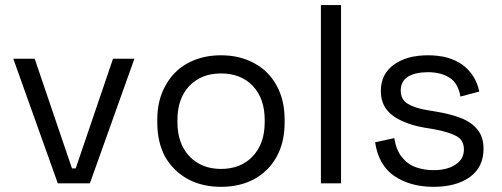

<svg xmlns="http://www.w3.org/2000/svg" viewBox="-20 -720 1970 754"><path d="M207 0Q163.1 -122.1 32.2 -489.3Q52.7 -489.3 116.2 -489.3Q152.3 -381.8 262.7 -58.6Q266.6 -58.6 277.3 -58.6Q313.5 -166 423.8 -489.3Q445.3 -489.3 507.8 -489.3Q463.9 -367.2 333 0Q301.8 0 207 0Z M847.7 13.7Q774.4 13.7 717.8 -16.6Q661.1 -47.9 628.9 -103.5Q597.7 -161.1 597.7 -238.3Q597.7 -242.2 597.7 -251Q597.7 -327.1 629.9 -383.8Q661.1 -441.4 716.8 -471.7Q774.4 -502.9 847.7 -502.9Q921.9 -502.9 978.5 -471.7Q1035.2 -441.4 1066.4 -383.8Q1097.7 -327.1 1097.7 -251Q1097.7 -247.1 1097.7 -238.3Q1097.7 -161.1 1066.4 -104.5Q1035.2 -47.9 978.5 -16.6Q921.9 13.7 847.7 13.7ZM847.7 -56.6Q925.8 -56.6 972.7 -106.4Q1019.5 -156.2 1019.5 -240.2Q1019.5 -243.2 1019.5 -249Q1019.5 -333 972.7 -382.8Q925.8 -431.6 847.7 -431.6Q771.5 -431.6 723.6 -382.8Q676.8 -333 676.8 -249Q676.8 -246.1 676.8 -240.2Q676.8 -156.2 723.6 -106.4Q771.5 -56.6 847.7 -56.6Z M1240.2 0Q1240.2 -174.8 1240.2 -700.2Q1259.8 -700.2 1319.3 -700.2Q1319.3 -525.4 1319.3 0Q1299.8 0 1240.2 0Z M1682.6 13.7Q1591.8 13.7 1529.3 -28.3Q1466.8 -70.3 1453.1 -161.1Q1478.5 -167 1528.3 -177.7Q1536.1 -129.9 1558.6 -102.5Q1580.1 -75.2 1612.3 -63.5Q1645.5 -51.8 1682.6 -51.8Q1737.3 -51.8 1769.5 -74.2Q1801.8 -95.7 1801.8 -132.8Q1801.8 -170.9 1770.5 -186.5Q1740.2 -202.1 1687.5 -211.9Q1673.8 -213.9 1646.5 -218.8Q1599.6 -226.6 1560.5 -244.1Q1521.5 -260.7 1498 -290Q1475.6 -319.3 1475.6 -363.3Q1475.6 -428.7 1526.4 -465.8Q1577.1 -502.9 1661.1 -502.9Q1744.1 -502.9 1795.9 -465.8Q1847.7 -427.7 1862.3 -360.4Q1837.9 -353.5 1788.1 -340.8Q1779.3 -393.6 1745.1 -415Q1710.9 -436.5 1661.1 -436.5Q1611.3 -436.5 1582 -418.9Q1553.7 -400.4 1553.7 -364.3Q1553.7 -329.1 1581.1 -312.5Q1608.4 -295.9 1654.3 -288.1Q1668 -286.1 1695.3 -281.2Q1747.1 -272.5 1789.1 -256.8Q1830.1 -241.2 1854.5 -211.9Q1878.9 -182.6 1878.9 -135.7Q1878.9 -64.5 1826.2 -25.4Q1772.5 13.7 1682.6 13.7Z"/></svg>

Font: Kadena Space Grotesk
Style: Regular
Weight: 400
Designer: Florian Karsten
Version: Version 2.000